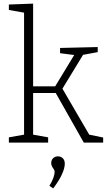

<svg xmlns="http://www.w3.org/2000/svg" viewBox="-20 -788 594 1061"><path d="M325 -298 473 -44 550 -28V0H443L288 -274H163V-44L246 -29V0H29V-29L113 -44V-718L29 -733V-763L163 -768V-311H285L390 -484L312 -494V-523L520 -528V-500L439 -485ZM253 239Q269 213 275.5 193Q282 173 282 162Q282 152 273 141Q263 127 263 113Q263 96 274 86Q285 76 300 76Q316 76 327 86.5Q338 97 338 117Q338 141 322 176Q306 211 274 253Z"/></svg>

Font: Bitter Pro Light
Style: Regular
Weight: 300
Designer: Sol Matas, and Bitter project Authors
Foundry: Sol Matas
Version: Version 1.010